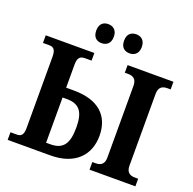

<svg xmlns="http://www.w3.org/2000/svg" viewBox="-155 -1075 1236 1232"><g transform="rotate(20 463.0 -459.5)"><path d="M570 -789C600 -789 630 -806 630 -854C630 -902 600 -919 570 -919C537 -919 509 -902 509 -854C509 -806 537 -789 570 -789ZM378 -789C409 -789 439 -806 439 -854C439 -902 409 -919 378 -919C347 -919 319 -902 319 -854C319 -806 347 -789 378 -789ZM25 0H316C486 0 570 -95 570 -225C570 -361 485 -443 316 -443H263V-603C263 -655 287 -662 314 -662H357V-714H25V-662H66C93 -662 113 -654 113 -599V-112C113 -60 93 -52 67 -52H25ZM584 0H897V-52H874C841 -52 816 -66 816 -112V-602C816 -648 841 -662 874 -662H897V-714H584V-662H607C640 -662 665 -648 665 -602V-111C665 -66 640 -52 607 -52H584ZM263 -67V-376H292C378 -376 412 -332 412 -225C412 -113 378 -67 292 -67Z"/></g></svg>

Font: Noto Serif SemiCondensed
Style: Bold
Weight: 700
Width: 4
Designer: Monotype Design Team
Foundry: Monotype Imaging Inc.
Version: Version 2.015